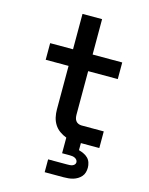

<svg xmlns="http://www.w3.org/2000/svg" viewBox="-138 -821 876 1127"><g transform="rotate(15 300.0 -257.5)"><path d="M246 220V142H361Q369 142 377 141.5Q385 141 392.5 138.5Q400 136 405.5 130Q411 124 411 116Q411 108 406 101.5Q401 95 393.5 91.5Q386 88 378 87Q370 86 361 86H316V-9Q294 -17 274.5 -31Q255 -45 242.5 -65Q230 -85 225 -108Q220 -131 220 -155V-419H81V-520H220V-735H339V-520H519V-419H339V-155Q339 -145 341 -135Q343 -125 349 -117Q355 -109 364.5 -105Q374 -101 384 -101H519V0H407V43Q422 47 437 54Q452 61 463 72Q474 83 479 98.5Q484 114 484 129Q484 144 480 158Q476 172 466.5 183Q457 194 444.5 201.5Q432 209 418.5 213Q405 217 390.5 218.5Q376 220 361 220Z"/></g></svg>

Font: Iosevka SS04 Extended
Style: Bold
Weight: 700
Width: 7
Monospace: yes
Designer: Belleve Invis
Foundry: Belleve Invis
Version: Version 19.0.0; ttfautohint (v1.8.4)